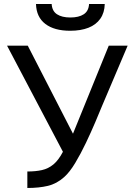

<svg xmlns="http://www.w3.org/2000/svg" viewBox="-20 -934 655 955"><path d="M116 1V-81Q157 -81 188.5 -88Q220 -95 245.5 -116Q271 -137 293 -179L15 -707H118L343 -269L521 -707H615L488 -408Q475 -376 454 -326.5Q433 -277 407.5 -223.5Q382 -170 354.5 -124Q327 -78 299 -53Q262 -20 218 -9.5Q174 1 116 1ZM329 -781Q250 -781 205.5 -815Q161 -849 159 -914H237Q239 -879 263.5 -863Q288 -847 330 -847Q372 -847 396.5 -863Q421 -879 423 -914H501Q500 -871 479 -841Q458 -811 420 -796Q382 -781 329 -781Z"/></svg>

Font: Onest
Style: Regular
Weight: 400
Designer: Dmitri Voloshin, Andrey Kudryavtsev
Foundry: Dmitri Voloshin, Andrey Kudryavtsev
Version: Version 1.000;gftools[0.9.33]